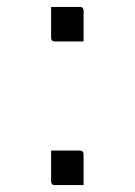

<svg xmlns="http://www.w3.org/2000/svg" viewBox="-20 -531 390 556"><path d="M222 -411H139Q128 -411 128 -422V-511H211Q222 -511 222 -500ZM222 5H139Q128 5 128 -6V-95H211Q222 -95 222 -84Z"/></svg>

Font: Recursive Sn Lnr St Lt
Style: Regular
Weight: 300
Version: Version 1.079;hotconv 1.0.112;makeotfexe 2.5.65598; ttfautoh